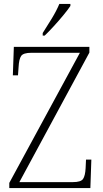

<svg xmlns="http://www.w3.org/2000/svg" viewBox="-20 -951 519 971"><path d="M27 0V-26L384 -684H138Q98 -684 87 -668Q76 -652 74 -612L71 -570H45L50 -714H432V-685L78 -30H349Q389 -30 400 -46Q411 -62 413 -101L415 -144H442L437 0ZM196 -784Q218 -818 242 -857.5Q266 -897 280 -931H336V-921Q325 -904 302 -876Q279 -848 253 -819.5Q227 -791 206 -771H196Z"/></svg>

Font: Noto Serif SemiCondensed ExtraLight
Style: Regular
Weight: 200
Width: 4
Designer: Monotype Design Team
Foundry: Monotype Imaging Inc.
Version: Version 2.014